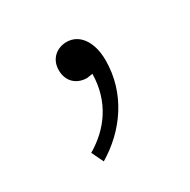

<svg xmlns="http://www.w3.org/2000/svg" viewBox="-72 -144 375 379"><g transform="rotate(-30 115.5 45.5)"><path d="M66 166C125 131 169 70 169 -5C169 -48 149 -75 120 -75C99 -75 79 -61 79 -34C79 -8 97 7 120 7L133 5C132 68 99 112 53 139Z"/></g></svg>

Font: Noto Sans CJK SC Thin
Style: Regular
Weight: 100
Designer: Ryoko NISHIZUKA 西塚涼子 (kana, bopomofo & ideographs); Paul D. Hunt (Latin, Greek & Cyrillic); Sandoll Communications 산돌커뮤니
Foundry: Adobe
Version: Version 2.004;hotconv 1.0.118;makeotfexe 2.5.65603